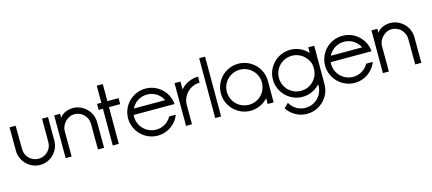

<svg xmlns="http://www.w3.org/2000/svg" viewBox="-63 -1324 4878 2170"><g transform="rotate(-15 2376.0 -238.5)"><path d="M413.1 -225.3V-500H482.8V-225.3Q482.8 -178.8 465.4 -137.9Q448 -97 417.4 -66.4Q386.9 -35.9 346 -17.9Q305.1 0 259.1 0Q213.1 0 172 -17.9Q130.8 -35.9 100.5 -66.4Q70.2 -97 52 -137.9Q33.8 -178.8 33.8 -225.3V-225.8L32.8 -500H104L106.1 -225.8V-225.3Q106.1 -192.9 117.9 -164.9Q129.8 -136.9 151 -116.4Q172.2 -96 199.5 -84.1Q226.8 -72.2 259.1 -72.2Q290.9 -72.2 318.9 -84.1Q347 -96 367.9 -116.4Q388.9 -136.9 401 -164.9Q413.1 -192.9 413.1 -225.3Z M932.3 -300Q932.3 -331.8 920.2 -359.8Q908.1 -387.9 887.1 -408.8Q866.2 -429.8 837.6 -441.9Q809.1 -454 779.3 -454Q747 -454 719.4 -440.9Q691.9 -427.8 671 -406.3Q650 -384.8 637.1 -356.8Q624.2 -328.8 624.2 -300L625.3 0H555.1V-500H624.2V-454Q635.4 -470.2 651.8 -483.6Q668.2 -497 688.6 -506.6Q709.1 -516.2 732.6 -521Q756.1 -525.8 779.3 -525.8Q825.3 -525.8 866.2 -507.8Q907.1 -489.9 937.6 -459.3Q968.2 -428.8 986.1 -387.4Q1004 -346 1004 -300L1005.1 0H933.3Z M1056.6 -429.8V-500H1106.6V-700H1177.3V-500H1308.6V-429.8H1177.3V0H1106.6V-429.8Z M1423.2 -251Q1423.2 -209.1 1439.1 -171.5Q1455.1 -133.8 1483.1 -105.8Q1511.1 -77.8 1548.7 -61.9Q1586.4 -46 1628.3 -46Q1670.2 -46 1707.8 -61.9Q1745.5 -77.8 1773.2 -106.1Q1793.4 -125.8 1807.1 -152H1884.3L1881.3 -143.9Q1860.1 -93.9 1822.7 -56.6Q1785.4 -19.2 1735.4 2.5Q1685.4 24.2 1628.3 24.2Q1571.2 24.2 1521.2 2.5Q1471.2 -19.2 1433.8 -56.6Q1396.5 -93.9 1374.7 -143.9Q1353 -193.9 1353 -251Q1353 -308.1 1374.7 -358.1Q1396.5 -408.1 1433.8 -445.5Q1471.2 -482.8 1521.2 -504.3Q1571.2 -525.8 1628.3 -525.8Q1685.4 -525.8 1735.4 -504.3Q1785.4 -482.8 1822.7 -445.5Q1860.1 -408.1 1881.3 -358.1Q1899.5 -317.2 1902 -272.2H1424.2Q1423.2 -261.1 1423.2 -251ZM1773.2 -396Q1745.5 -424.2 1707.8 -440.2Q1670.2 -456.1 1628.3 -456.1Q1586.4 -456.1 1548.7 -440.2Q1511.1 -424.2 1483.3 -396Q1459.1 -372.2 1444.4 -341.9H1811.1Q1796.5 -372.2 1773.2 -396Z M1963.1 -500H2032.3V-405.1Q2038.4 -415.2 2044.4 -421.2Q2082.3 -459.1 2132.3 -480.6Q2182.3 -502 2238.4 -502V-431.8Q2196.5 -431.8 2159.3 -415.9Q2122.2 -400 2094.2 -372Q2066.2 -343.9 2049.7 -306.6Q2033.3 -269.2 2033.3 -226.8V0H1964.1Z M2305.1 -700H2374.2V0H2305.1Z M2438.9 -251Q2438.9 -308.1 2460.6 -358.1Q2482.3 -408.1 2519.7 -445.5Q2557.1 -482.8 2607.1 -504.3Q2657.1 -525.8 2714.1 -525.8Q2771.2 -525.8 2821.2 -504.3Q2871.2 -482.8 2908.6 -445.5Q2946 -408.1 2967.4 -358.1Q2988.9 -308.1 2988.9 -251V0H2919.2V-67.2Q2914.1 -62.1 2908.1 -56.1Q2871.2 -19.2 2821.2 2.5Q2771.2 24.2 2714.1 24.2Q2657.1 24.2 2607.1 2.5Q2557.1 -19.2 2519.7 -56.6Q2482.3 -93.9 2460.6 -143.9Q2438.9 -193.9 2438.9 -251ZM2509.1 -251Q2509.1 -209.1 2525 -171.5Q2540.9 -133.8 2568.9 -105.8Q2597 -77.8 2634.6 -61.9Q2672.2 -46 2714.1 -46Q2756.1 -46 2793.7 -61.9Q2831.3 -77.8 2859.3 -105.8Q2887.4 -133.8 2903 -171.2Q2917.2 -205.1 2919.2 -241.9V-251Q2919.2 -292.9 2903.3 -330.6Q2887.4 -368.2 2859.3 -396.2Q2831.3 -424.2 2793.7 -440.2Q2756.1 -456.1 2714.1 -456.1Q2672.2 -456.1 2634.6 -440.2Q2597 -424.2 2568.9 -396.2Q2540.9 -368.2 2525 -330.6Q2509.1 -292.9 2509.1 -251Z M3527.8 -500H3597.5V-262.1V-52Q3597.5 5.1 3576 55.1Q3554.5 105.1 3517.2 142.4Q3479.8 179.8 3429.8 201.5Q3379.8 223.2 3322.7 223.2Q3265.7 223.2 3215.7 201.5Q3165.7 179.8 3127.8 141.9Q3107.6 122.2 3091.9 97L3142.9 46Q3156.6 72.2 3177.8 92.9Q3205.6 121.2 3243.2 137.1Q3280.8 153 3322.7 153Q3364.6 153 3402.3 137.1Q3439.9 121.2 3467.9 93.2Q3496 65.2 3511.9 27.5Q3527.8 -10.1 3527.8 -52V-67.2Q3522.7 -62.1 3516.7 -56.1Q3479.8 -19.2 3429.8 2.5Q3379.8 24.2 3322.7 24.2Q3265.7 24.2 3215.7 2.5Q3165.7 -19.2 3128.3 -56.6Q3090.9 -93.9 3069.2 -143.9Q3047.5 -193.9 3047.5 -251Q3047.5 -308.1 3069.2 -358.1Q3090.9 -408.1 3128.3 -445.5Q3165.7 -482.8 3215.7 -504.3Q3265.7 -525.8 3322.7 -525.8Q3379.8 -525.8 3429.8 -504.3Q3479.8 -482.8 3516.7 -444.9Q3522.7 -439.9 3527.8 -433.8ZM3117.7 -251Q3117.7 -209.1 3133.6 -171.5Q3149.5 -133.8 3177.5 -105.8Q3205.6 -77.8 3243.2 -61.9Q3280.8 -46 3322.7 -46Q3364.6 -46 3402.3 -61.9Q3439.9 -77.8 3467.9 -105.8Q3496 -133.8 3511.9 -171.5Q3527.8 -209.1 3527.8 -259.1Q3527.8 -298 3513.6 -330.8Q3496 -368.2 3467.9 -396.2Q3439.9 -424.2 3402.3 -440.2Q3364.6 -456.1 3322.7 -456.1Q3280.8 -456.1 3243.2 -440.2Q3205.6 -424.2 3177.5 -396.2Q3149.5 -368.2 3133.6 -330.6Q3117.7 -292.9 3117.7 -251Z M3728.3 -251Q3728.3 -209.1 3744.2 -171.5Q3760.1 -133.8 3788.1 -105.8Q3816.2 -77.8 3853.8 -61.9Q3891.4 -46 3933.3 -46Q3975.3 -46 4012.9 -61.9Q4050.5 -77.8 4078.3 -106.1Q4098.5 -125.8 4112.1 -152H4189.4L4186.4 -143.9Q4165.2 -93.9 4127.8 -56.6Q4090.4 -19.2 4040.4 2.5Q3990.4 24.2 3933.3 24.2Q3876.3 24.2 3826.3 2.5Q3776.3 -19.2 3738.9 -56.6Q3701.5 -93.9 3679.8 -143.9Q3658.1 -193.9 3658.1 -251Q3658.1 -308.1 3679.8 -358.1Q3701.5 -408.1 3738.9 -445.5Q3776.3 -482.8 3826.3 -504.3Q3876.3 -525.8 3933.3 -525.8Q3990.4 -525.8 4040.4 -504.3Q4090.4 -482.8 4127.8 -445.5Q4165.2 -408.1 4186.4 -358.1Q4204.5 -317.2 4207.1 -272.2H3729.3Q3728.3 -261.1 3728.3 -251ZM4078.3 -396Q4050.5 -424.2 4012.9 -440.2Q3975.3 -456.1 3933.3 -456.1Q3891.4 -456.1 3853.8 -440.2Q3816.2 -424.2 3788.4 -396Q3764.1 -372.2 3749.5 -341.9H4116.2Q4101.5 -372.2 4078.3 -396Z M4644.4 -300Q4644.4 -331.8 4632.3 -359.8Q4620.2 -387.9 4599.2 -408.8Q4578.3 -429.8 4549.7 -441.9Q4521.2 -454 4491.4 -454Q4459.1 -454 4431.6 -440.9Q4404 -427.8 4383.1 -406.3Q4362.1 -384.8 4349.2 -356.8Q4336.4 -328.8 4336.4 -300L4337.4 0H4267.2V-500H4336.4V-454Q4347.5 -470.2 4363.9 -483.6Q4380.3 -497 4400.8 -506.6Q4421.2 -516.2 4444.7 -521Q4468.2 -525.8 4491.4 -525.8Q4537.4 -525.8 4578.3 -507.8Q4619.2 -489.9 4649.7 -459.3Q4680.3 -428.8 4698.2 -387.4Q4716.2 -346 4716.2 -300L4717.2 0H4645.5Z"/></g></svg>

Font: Myanmar KatKuu
Style: Regular
Weight: 400
Designer: Khon Soe Zaw Thu
Foundry: MPUA
Version: Version 1.00 September 13, 2016, initial release